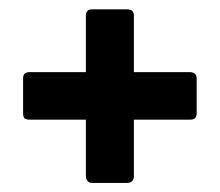

<svg xmlns="http://www.w3.org/2000/svg" viewBox="-20 -575 478 418"><path d="M393.6 -418Q393.6 -418 377.9 -418Q362.3 -418 341.8 -418Q316.4 -418 293.9 -418Q271.5 -418 271.5 -418Q271.5 -418 271.5 -441.4Q271.5 -463.9 271.5 -488.3Q271.5 -509.8 271.5 -525.4Q271.5 -541 271.5 -541Q271.5 -541 271.5 -541Q271.5 -541 271.5 -541Q271.5 -547.9 267.6 -551.8Q263.7 -554.7 256.8 -554.7Q256.8 -554.7 218.8 -554.7Q180.7 -554.7 180.7 -554.7Q180.7 -554.7 180.7 -554.7Q180.7 -554.7 180.7 -554.7Q173.8 -554.7 170.9 -551.8Q167 -547.9 167 -541Q167 -541 167 -525.4Q167 -509.8 167 -488.3Q167 -463.9 167 -441.4Q167 -418 167 -418Q167 -418 151.4 -418Q134.8 -418 114.3 -418Q89.8 -418 66.4 -418Q43.9 -418 43.9 -418Q43.9 -418 43.9 -418Q43.9 -418 43.9 -418Q37.1 -418 33.2 -414.1Q30.3 -411.1 30.3 -404.3Q30.3 -404.3 30.3 -366.2Q30.3 -328.1 30.3 -328.1Q30.3 -328.1 30.3 -328.1Q30.3 -328.1 30.3 -328.1Q30.3 -321.3 33.2 -317.4Q37.1 -314.5 43.9 -314.5Q43.9 -314.5 59.6 -314.5Q76.2 -314.5 96.7 -314.5Q121.1 -314.5 144.5 -314.5Q167 -314.5 167 -314.5Q167 -314.5 167 -297.9Q167 -282.2 167 -261.7Q167 -236.3 167 -213.9Q167 -191.4 167 -191.4Q167 -191.4 167 -191.4Q167 -191.4 167 -191.4Q167 -184.6 170.9 -180.7Q173.8 -176.8 180.7 -176.8Q180.7 -176.8 218.8 -176.8Q256.8 -176.8 256.8 -176.8Q256.8 -176.8 256.8 -176.8Q256.8 -176.8 256.8 -176.8Q263.7 -176.8 267.6 -180.7Q271.5 -184.6 271.5 -191.4Q271.5 -191.4 271.5 -207Q271.5 -222.7 271.5 -243.2Q271.5 -268.6 271.5 -291Q271.5 -314.5 271.5 -314.5Q271.5 -314.5 287.1 -314.5Q302.7 -314.5 323.2 -314.5Q348.6 -314.5 371.1 -314.5Q393.6 -314.5 393.6 -314.5Q393.6 -314.5 393.6 -314.5Q393.6 -314.5 393.6 -314.5Q400.4 -314.5 404.3 -317.4Q408.2 -321.3 408.2 -328.1Q408.2 -328.1 408.2 -366.2Q408.2 -404.3 408.2 -404.3Q408.2 -404.3 408.2 -404.3Q408.2 -404.3 408.2 -404.3Q408.2 -411.1 404.3 -414.1Q400.4 -418 393.6 -418Q393.6 -418 393.6 -418Q393.6 -418 393.6 -418Z"/></svg>

Font: Franchise Goodkids
Style: Regular
Weight: 500
Designer: ""
Version: ""